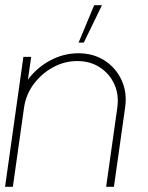

<svg xmlns="http://www.w3.org/2000/svg" viewBox="-30 -719 570 739"><path d="M451.5 -304.5 408.5 0H378.5L421.5 -304.5Q428.5 -354.5 410 -395Q391.5 -435.5 354.2 -459.8Q317 -484 267.5 -484Q218 -484 173.8 -459.8Q129.5 -435.5 99.5 -395Q69.5 -354.5 62.5 -304.5L19.5 0H-10.5L60 -500H90L77.5 -412.5Q111.5 -458.5 163 -486.2Q214.5 -514 271.5 -514Q329.5 -514 373 -485.8Q416.5 -457.5 438.2 -410Q460 -362.5 451.5 -304.5ZM272.5 -555 332.5 -699H362.5L292.5 -555Z"/></svg>

Font: Urbanist Thin
Style: Italic
Weight: 100
Italic angle: -8°
Designer: Corey Hu
Foundry: Corey Hu
Version: Version 1.321; ttfautohint (v1.8.4.7-5d5b)